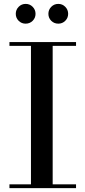

<svg xmlns="http://www.w3.org/2000/svg" viewBox="-20 -966 439 986"><path d="M28.5 0V-19.5H139V-730.5H28.5V-750H370.5V-730.5H250.5V-19.5H370.5V0ZM279.5 -844.5Q258 -844.5 243.2 -859.2Q228.5 -874 228.5 -895Q228.5 -916 243.2 -931Q258 -946 279.5 -946Q300.5 -946 315.2 -931Q330 -916 330 -895Q330 -874 315.2 -859.2Q300.5 -844.5 279.5 -844.5ZM111.5 -844.5Q90.5 -844.5 75.8 -859.2Q61 -874 61 -895Q61 -916 75.8 -931Q90.5 -946 112 -946Q133 -946 147.8 -931Q162.5 -916 162.5 -895Q162.5 -874 147.8 -859.2Q133 -844.5 111.5 -844.5Z"/></svg>

Font: Bodoni Moda 11pt Medium
Style: Regular
Weight: 500
Designer: Owen Earl
Foundry: indestructible type
Version: Version 2.004